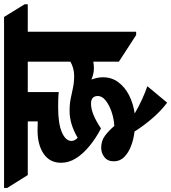

<svg xmlns="http://www.w3.org/2000/svg" viewBox="-38 -696 824 923"><g transform="rotate(-90 373.5 -234.0)"><path d="M342 158Q302 128 266 86Q230 44 203 1Q166 -3 133.5 -15.5Q101 -28 80.5 -48.5Q60 -69 60 -98Q60 -128 80 -143.5Q100 -159 125 -159Q159 -159 183.5 -140.5Q208 -122 230 -96Q266 -98 299 -109.5Q332 -121 353 -138Q374 -155 374 -175Q374 -208 337 -208Q289 -208 218 -160Q172 -184 134.5 -214.5Q97 -245 75 -279.5Q53 -314 53 -352Q53 -406 96 -435.5Q139 -465 209 -465Q232 -465 252 -464V-512H-6L-68 -611V-626H754L815 -527V-512H683V9H667L539 -74V-197Q524 -194 507 -194Q482 -194 453 -206Q464 -178 464 -150Q464 -109 440.5 -77Q417 -45 377.5 -25Q338 -5 290 2Q320 20 356 36.5Q392 53 421 63ZM158 -302Q158 -292 163 -284.5Q168 -277 173 -272Q239 -311 302 -311Q336 -311 362 -305.5Q388 -300 414 -294.5Q440 -289 471 -289Q491 -289 508 -294Q525 -299 539 -307V-512H393V-363Q378 -365 358 -365.5Q338 -366 319 -366Q241 -366 199.5 -348Q158 -330 158 -302Z"/></g></svg>

Font: Noto Serif Devanagari ExtraBold
Style: Regular
Weight: 800
Designer: Universal Thirst, Indian Type Foundry and the Monotype Design Team
Foundry: Monotype Imaging Inc.
Version: Version 2.004; ttfautohint (v1.8.4.7-5d5b)